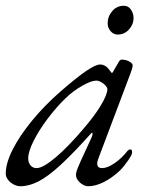

<svg xmlns="http://www.w3.org/2000/svg" viewBox="-26 -633 537 667"><path d="M45 14Q33 14 21 7.5Q9 1 1.5 -9Q-6 -19 -6 -30Q-6 -66 18 -113.5Q42 -161 85 -213.5Q128 -266 184 -315Q238 -362 272 -385.5Q306 -409 322 -409Q338 -409 350 -395Q364 -377 362.5 -378.5Q361 -380 362 -380Q364 -380 365.5 -381.5Q367 -383 368 -386Q382 -410 385 -415Q388 -420 385 -416Q391 -426 397 -426Q406 -426 415 -423Q424 -420 429.5 -415Q435 -410 435 -405Q435 -400 428 -380L316 -83Q303 -49 329 -49Q347 -49 372.5 -66.5Q398 -84 417 -109Q419 -111 421.5 -112.5Q424 -114 426 -114Q430 -114 431.5 -111.5Q433 -109 433 -103Q433 -96 419 -75.5Q405 -55 390 -40Q362 -14 333.5 0Q305 14 281 14Q271 14 261 8Q251 2 244.5 -7Q238 -16 238 -25Q238 -36 244 -48Q240 -39 243.5 -48Q247 -57 255.5 -76Q264 -95 274 -116Q284 -137 291 -153Q296 -164 295.5 -169.5Q295 -175 289 -168Q228 -100 184.5 -60Q141 -20 108 -3Q75 14 45 14ZM101 -49Q123 -49 166.5 -85.5Q210 -122 265 -187Q303 -231 325 -268Q347 -305 347 -323Q347 -331 334 -342Q328 -347 321 -350Q314 -353 309 -353Q291 -353 259.5 -335Q228 -317 202 -292Q169 -260 139 -220Q109 -180 90.5 -143Q72 -106 72 -83Q72 -68 80 -58.5Q88 -49 101 -49ZM383 -513Q368 -513 358 -525Q348 -537 348 -552Q348 -576 364 -594.5Q380 -613 404 -613Q420 -613 429 -599.5Q438 -586 438 -570Q438 -548 422 -530.5Q406 -513 383 -513Z"/></svg>

Font: EB Garamond
Style: Italic
Weight: 400
Italic angle: -17.2°
Designer: Georg Duffner and Octavio Pardo
Foundry: Georg Duffner
Version: Version 1.001